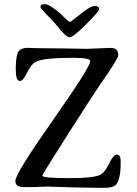

<svg xmlns="http://www.w3.org/2000/svg" viewBox="-20 -900 649 910"><path d="M190.4 -879.9H196.8Q210.9 -879.9 257.3 -843.3Q264.2 -837.9 285.2 -816.9Q306.2 -795.9 311 -795.9Q315.9 -795.9 362.1 -833.7Q408.2 -871.6 429 -871.6Q449.7 -871.6 449.7 -856.9Q449.7 -846.2 388.2 -784.7Q326.7 -723.1 309.6 -723.1Q292.5 -723.1 248.5 -780.3Q238.8 -793 205.1 -826.7Q171.4 -860.4 171.4 -868.2Q171.4 -879.9 190.4 -879.9ZM52.7 -42.5Q52.7 -77.1 230.2 -329.6Q407.7 -582 407.7 -610.4Q407.7 -626 326.2 -626Q185.1 -626 149.4 -606.9Q127 -594.7 108.2 -555.4Q89.4 -516.1 74.2 -516.1Q54.7 -516.1 54.7 -570.8Q54.7 -625.5 64.2 -649.4Q73.7 -673.3 114.3 -673.3L131.8 -672.4L149.9 -671.9L186.5 -671.4L280.8 -670.4L394 -668.5L412.1 -669.4Q430.2 -670.4 449.7 -670.9L505.4 -672.9Q540.5 -672.9 540.5 -638.2Q540.5 -621.6 454.6 -499.5Q426.8 -459.5 303.5 -265.9Q180.2 -72.3 180.2 -67.9Q180.2 -55.7 305.9 -55.7Q431.6 -55.7 459.5 -73.7Q478 -85.9 498 -126.5Q518.1 -167 532.7 -167Q551.8 -167 551.8 -139.6V-123Q551.8 -53.7 531.2 -26.4Q518.6 -9.8 474.6 -9.8H439L421.4 -10.3L330.6 -11.7L204.1 -15.6L186 -15.1L149.9 -13.7Q131.8 -13.2 92.3 -13.2Q52.7 -13.2 52.7 -42.5Z"/></svg>

Font: Averia Serif Libre Light
Style: Regular
Weight: 300
Version: Version 1.002